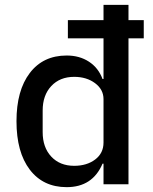

<svg xmlns="http://www.w3.org/2000/svg" viewBox="-20 -760 632 792"><path d="M255 12Q158 12 103 -60Q48 -132 48 -260Q48 -387 103 -459Q158 -531 255 -531Q308 -531 347 -505.5Q386 -480 403 -434H407V-602H260V-677H407V-740H510V-677H573V-602H510V0H407V-85H403Q362 12 255 12ZM286 -76Q338 -76 372.5 -102Q407 -128 407 -172V-351Q407 -391 372 -417Q337 -443 286 -443Q227 -443 191.5 -405Q156 -367 156 -304V-215Q156 -152 191.5 -114Q227 -76 286 -76Z"/></svg>

Font: Anuphan Medium
Style: Regular
Weight: 500
Designer: Mike Abbink, Paul van der Laan, Pieter van Rosmalen, Mint Tantisuwanna
Foundry: Bold Monday; Cadson Demak
Version: Version 3.002;hotconv 1.0.109;makeotfexe 2.5.65596